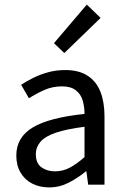

<svg xmlns="http://www.w3.org/2000/svg" viewBox="-20 -804 546 836"><path d="M194 12Q153 12 120.5 -4.5Q88 -21 69.5 -52.5Q51 -84 51 -127Q51 -206 122.5 -249Q194 -292 348 -308Q348 -339 340 -366.5Q332 -394 310 -411Q288 -428 250 -428Q208 -428 171.5 -411.5Q135 -395 106 -376L72 -435Q95 -450 125 -465Q155 -480 190 -489.5Q225 -499 264 -499Q324 -499 362 -474Q400 -449 417.5 -404Q435 -359 435 -297V0H364L356 -58H354Q319 -29 279 -8.5Q239 12 194 12ZM219 -58Q254 -58 284 -74Q314 -90 348 -120V-252Q269 -242 222.5 -226Q176 -210 156 -186.5Q136 -163 136 -133Q136 -93 160.5 -75.5Q185 -58 219 -58ZM260 -573 215 -616 358 -784 418 -726Z"/></svg>

Font: Assistant Medium
Style: Regular
Weight: 500
Designer: Hebrew By Ben Nathan, Latin by Paul Hunt
Version: Version 3.000